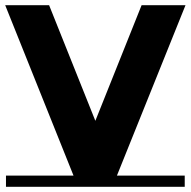

<svg xmlns="http://www.w3.org/2000/svg" viewBox="-23 -719 734 739"><path d="M688 -43V0H0V-43H260L-3 -699H166L344 -254L522 -699H691L427 -43Z"/></svg>

Font: Montserrat Subrayada
Style: Bold
Weight: 700
Version: Version 2.001